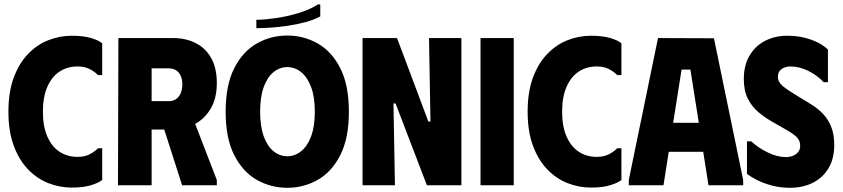

<svg xmlns="http://www.w3.org/2000/svg" viewBox="-20 -881 4007 913"><path d="M20 -350Q20 -443 45 -511Q70 -579 112.5 -623.5Q155 -668 209 -689.5Q263 -711 321 -711Q377 -711 413.5 -700Q450 -689 466 -675V-524H446Q433 -538 408.5 -551.5Q384 -565 349 -565Q300 -565 263 -540.5Q226 -516 205 -468Q184 -420 184 -350Q184 -280 205 -232Q226 -184 263 -159.5Q300 -135 349 -135Q384 -135 408.5 -148.5Q433 -162 446 -176H466V-25Q450 -12 413.5 -0.5Q377 11 321 11Q263 11 209 -10.5Q155 -32 112.5 -76.5Q70 -121 45 -189Q20 -257 20 -350Z M543 -700H803Q863 -700 910 -676.5Q957 -653 984 -605.5Q1011 -558 1011 -486Q1011 -412 981 -363Q953 -316 908 -292L1011 -25V0H846L761 -265H701V0H541ZM701 -400H782Q803 -400 817.5 -410Q832 -420 839.5 -438.5Q847 -457 847 -480Q847 -503 839.5 -520Q832 -537 817.5 -546.5Q803 -556 782 -556H701Z M1053 -350Q1053 -477 1094 -557Q1135 -637 1201.5 -674.5Q1268 -712 1346 -712Q1424 -712 1490.5 -674.5Q1557 -637 1598 -557Q1639 -477 1639 -350Q1639 -223 1598 -143Q1557 -63 1490.5 -25.5Q1424 12 1346 12Q1268 12 1201.5 -25.5Q1135 -63 1094 -143Q1053 -223 1053 -350ZM1217 -350Q1217 -280 1234 -233Q1251 -186 1280.5 -162Q1310 -138 1346 -138Q1382 -138 1412 -162Q1442 -186 1459.5 -233Q1477 -280 1477 -350Q1477 -421 1459 -468Q1441 -515 1411.5 -538.5Q1382 -562 1346 -562Q1310 -562 1280.5 -538Q1251 -514 1234 -467Q1217 -420 1217 -350ZM1494 -861 1503 -859V-803Q1474 -787 1433.5 -776Q1393 -765 1349 -758.5Q1305 -752 1265.5 -749.5Q1226 -747 1199 -747V-787Q1236 -787 1289.5 -794.5Q1343 -802 1398 -818.5Q1453 -835 1494 -861Z M2020 -700H2174V0H2010L1861 -389H1851L1858 0H1704V-700H1868L2017 -303H2027Z M2265 -700H2423V0H2265Z M2489 -350Q2489 -443 2514 -511Q2539 -579 2581.5 -623.5Q2624 -668 2678 -689.5Q2732 -711 2790 -711Q2846 -711 2882.5 -700Q2919 -689 2935 -675V-524H2915Q2902 -538 2877.5 -551.5Q2853 -565 2818 -565Q2769 -565 2732 -540.5Q2695 -516 2674 -468Q2653 -420 2653 -350Q2653 -280 2674 -232Q2695 -184 2732 -159.5Q2769 -135 2818 -135Q2853 -135 2877.5 -148.5Q2902 -162 2915 -176H2935V-25Q2919 -12 2882.5 -0.5Q2846 11 2790 11Q2732 11 2678 -10.5Q2624 -32 2581.5 -76.5Q2539 -121 2514 -189Q2489 -257 2489 -350Z M2970 0V-25L3109 -700L3375 -699L3514 -25V0H3349L3324 -159H3160L3135 0ZM3181 -297H3303L3263 -550H3221Z M3947 -192Q3947 -127 3920 -81.5Q3893 -36 3845.5 -12Q3798 12 3737 12Q3689 12 3647.5 0.5Q3606 -11 3576 -27Q3546 -43 3532 -54V-209H3552Q3584 -179 3630 -156.5Q3676 -134 3716 -134Q3736 -134 3751.5 -140.5Q3767 -147 3776 -159Q3785 -171 3785 -187Q3785 -213 3768.5 -229Q3752 -245 3717 -265L3647 -305Q3616 -323 3586 -348Q3556 -373 3536.5 -411Q3517 -449 3517 -505Q3517 -572 3545 -618Q3573 -664 3619.5 -687.5Q3666 -711 3723 -711Q3766 -711 3802 -702.5Q3838 -694 3867.5 -679.5Q3897 -665 3917 -645V-490H3897Q3865 -524 3822.5 -544.5Q3780 -565 3739 -565Q3714 -565 3696.5 -552.5Q3679 -540 3679 -516Q3679 -491 3702 -472Q3725 -453 3765 -429L3837 -385Q3871 -364 3895.5 -337.5Q3920 -311 3933.5 -275.5Q3947 -240 3947 -192Z"/></svg>

Font: Phudu Light
Style: Bold
Weight: 700
Version: Version 1.005;gftools[0.9.23]